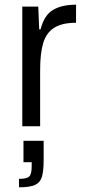

<svg xmlns="http://www.w3.org/2000/svg" viewBox="-20 -538 367 818"><path d="M61 0ZM75 -510H143L147 -413H153Q168 -473 205.5 -495.5Q243 -518 304 -518V-441Q244 -441 210.5 -419.5Q177 -398 164 -354.5Q151 -311 151 -239V0H75ZM115 170V153H80V62H166V141Q166 191 158.5 215.5Q151 240 129 250Q107 260 61 260V224Q95 224 105 213.5Q115 203 115 170Z"/></svg>

Font: Assailand
Style: Regular
Weight: 400
Designer: Hector Gatti with collaboration of the Omnibus-Type team
Foundry: Omnibus-Type
Version: Version 0.072;October 19, 2019;FontCreator 12.0.0.2547 64-bi